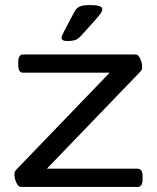

<svg xmlns="http://www.w3.org/2000/svg" viewBox="-20 -738 620 758"><path d="M63 0Q52 0 44.5 -17Q37 -34 37 -47Q37 -52 37.5 -57Q38 -62 47 -71L413 -451H71Q52 -451 52 -481V-493Q52 -523 71 -523H515Q526 -523 533.5 -506.5Q541 -490 541 -476Q541 -471 540.5 -466Q540 -461 531 -452L165 -72H523Q543 -72 543 -42V-30Q543 0 523 0ZM245 -576Q223 -576 223 -589Q223 -594 226.5 -600.5Q230 -607 234 -616L274 -692Q281 -705 293 -711.5Q305 -718 336 -718Q384 -718 384 -702Q384 -695 378 -686Q372 -677 357 -660L303 -600Q289 -584 277 -580Q265 -576 245 -576Z"/></svg>

Font: Asap Expanded
Style: Regular
Weight: 400
Width: 7
Designer: Pablo Cosgaya
Foundry: Omnibus-Type
Version: Version 3.001; ttfautohint (v1.8.4.7-5d5b)